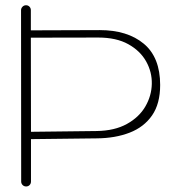

<svg xmlns="http://www.w3.org/2000/svg" viewBox="-20 -690 667 717"><path d="M77.1 -670.4Q85 -670.4 90.1 -665Q95.2 -659.7 95.2 -651.9V-576.7L352.1 -577.6Q456.1 -577.6 517.1 -526.6Q578.1 -475.6 578.1 -372.6Q578.1 -302.7 547.9 -259Q517.6 -215.3 464.1 -194.6Q410.6 -173.8 340.8 -173.3L95.7 -170.4V-12.7V-12.2Q95.7 -4.4 90.6 1Q85.4 6.3 77.6 6.3Q69.8 6.3 64.5 1Q59.1 -4.4 59.1 -12.2L58.6 -651.9Q58.6 -659.2 64 -664.8Q69.3 -670.4 77.1 -670.4ZM346.7 -549.8 95.2 -549.3 95.7 -197.8 340.8 -200.7Q408.2 -201.7 453.9 -227.1Q499.5 -252.4 522.7 -292.2Q545.9 -332 546.9 -376.5Q547.9 -420.9 525.9 -460.4Q503.9 -500 459.2 -524.9Q414.6 -549.8 346.7 -549.8Z"/></svg>

Font: Manjari Thin
Style: Regular
Weight: 100
Designer: Santhosh Thottingal <santhosh.thottingal@gmail.com>
Version: Version 2.000